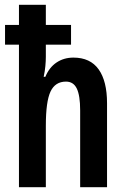

<svg xmlns="http://www.w3.org/2000/svg" viewBox="-20 -780 524 800"><path d="M171 -760V-676H276V-594H171V-543Q171 -526 169 -504.5Q167 -483 162 -460H169Q185 -499 215.5 -519.5Q246 -540 286 -540Q356 -540 391 -491Q426 -442 426 -350V0H314V-320Q314 -382 300 -411Q286 -440 255 -440Q210 -440 190.5 -398.5Q171 -357 171 -256V0H59V-594H1V-676H59V-760Z"/></svg>

Font: Noto Sans Devanagari UI ExtraCondensed SemiBold
Style: Regular
Weight: 600
Width: 2
Designer: Jelle Bosma - Monotype Design Team
Foundry: Monotype Imaging Inc.
Version: Version 2.004; ttfautohint (v1.8.4.7-5d5b)